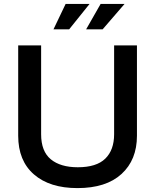

<svg xmlns="http://www.w3.org/2000/svg" viewBox="-20 -964 804 994"><path d="M425.8 -812 501 -943.8H625L511.2 -812ZM256.8 -812 319.8 -943.8H443.8L337.9 -812ZM74.2 -261.2V-729H192.9V-269Q192.9 -180.7 242.9 -139.4Q293 -98.1 382.8 -98.1Q479.5 -98.1 525.1 -142.8Q570.8 -187.5 570.8 -269V-729H689V-261.2Q689 -136.2 609.1 -63.2Q529.3 9.8 380.9 9.8Q237.3 9.8 155.8 -61Q74.2 -131.8 74.2 -261.2Z"/></svg>

Font: BDO Grotesk Medium
Style: Regular
Weight: 500
Designer: Deni Anggara
Foundry: Lokal Container
Version: Version 2.000